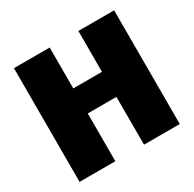

<svg xmlns="http://www.w3.org/2000/svg" viewBox="-152 -850 1018 1009"><g transform="rotate(-30 357.0 -345.0)"><path d="M661 -690V0H444V-290H270V0H53V-690H270V-442H444V-690Z"/></g></svg>

Font: Exo 2.0 Black
Style: Regular
Weight: 900
Designer: Natanael Gama
Version: Version 1.001;PS 001.001;hotconv 1.0.70;makeotf.lib2.5.58329